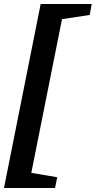

<svg xmlns="http://www.w3.org/2000/svg" viewBox="-22 -753 480 963"><path d="M-2 190 182 -733H438L428 -678L289 -657L135 114L265 136L254 190Z"/></svg>

Font: Piazzolla
Style: Bold Italic
Weight: 700
Italic angle: -11.3°
Designer: Juan Pablo del Peral
Foundry: Huerta Tipografica
Version: Version 1.330